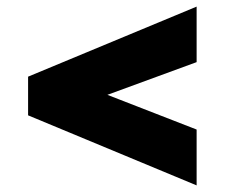

<svg xmlns="http://www.w3.org/2000/svg" viewBox="-20 -556 680 581"><path d="M305 -269 575 -368V-536L65 -324V-207L575 5V-164Z"/></svg>

Font: Jost ExtraBold
Style: Regular
Weight: 800
Version: Version 3.710